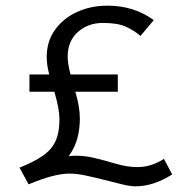

<svg xmlns="http://www.w3.org/2000/svg" viewBox="-20 -643 665 678"><path d="M81 8 49 -51Q99 -71 130.5 -92.5Q162 -114 176 -144.5Q190 -175 190 -222Q190 -258 172 -319H84V-380H154Q145 -412 145 -442Q145 -497 174 -537.5Q203 -578 251.5 -600.5Q300 -623 360 -623Q453 -623 523 -572L476 -516Q453 -536 424 -549Q395 -562 343 -562Q291 -562 255 -530Q219 -498 219 -443Q219 -430 221.5 -415Q224 -400 229 -380H396V-319H246Q262 -266 262 -224Q262 -187 253 -154Q244 -121 223 -92Q268 -96 310 -86Q352 -76 390.5 -64.5Q429 -53 466 -53Q514 -53 559 -82L588 -27Q522 15 458 15Q440 15 411.5 8Q383 1 349.5 -7.5Q316 -16 283.5 -23Q251 -30 225 -30Q171 -30 81 8Z"/></svg>

Font: Inconsolata Expanded
Style: Regular
Weight: 400
Width: 7
Monospace: yes
Designer: Raph Levien, Cyreal, Brenton Simpson
Foundry: Raph Levien, Cyreal, Google
Version: Version 3.100; ttfautohint (v1.8.4.7-5d5b)